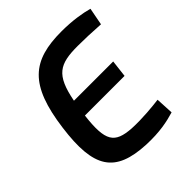

<svg xmlns="http://www.w3.org/2000/svg" viewBox="-195 -834 979 979"><g transform="rotate(-45 294.5 -344.5)"><path d="M409 -591C455 -591 509 -589 571 -585L589 -679C546 -691 482 -702 403 -702C192 -702 96 -624 60 -350C26 -94 85 2 301 12C396 16 458 2 508 -13L503 -109C463 -104 382 -95 306 -99C192 -107 164 -146 184 -314H470L481 -407H198C228 -564 278 -591 409 -591Z"/></g></svg>

Font: Exo 2 Semi Bold
Style: Italic
Weight: 600
Italic angle: -8°
Designer: Natanael Gama
Version: Version 1.001;PS 001.001;hotconv 1.0.88;makeotf.lib2.5.64775